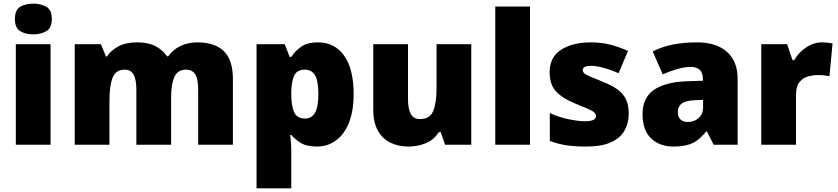

<svg xmlns="http://www.w3.org/2000/svg" viewBox="-20 -796 4610 1056"><path d="M163 -776Q204 -776 234.5 -759Q265 -742 265 -691Q265 -642 234.5 -624.5Q204 -607 163 -607Q121 -607 91.5 -624.5Q62 -642 62 -691Q62 -742 91.5 -759Q121 -776 163 -776ZM258 -553V0H67V-553Z M1066 -563Q1161 -563 1211 -515Q1261 -467 1261 -360V0H1070V-301Q1070 -364 1053 -388.5Q1036 -413 1003 -413Q957 -413 939 -372.5Q921 -332 921 -258V0H730V-301Q730 -361 714 -387Q698 -413 666 -413Q617 -413 599.5 -369Q582 -325 582 -242V0H391V-553H535L563 -485H568Q590 -519 631.5 -541Q673 -563 734 -563Q795 -563 834.5 -542.5Q874 -522 899 -486H905Q931 -523 972.5 -543Q1014 -563 1066 -563Z M1729 -563Q1821 -563 1873 -489.5Q1925 -416 1925 -278Q1925 -184 1898.5 -119.5Q1872 -55 1826.5 -22.5Q1781 10 1723 10Q1665 10 1632.5 -11Q1600 -32 1582 -54H1576Q1578 -35 1580 -13Q1582 9 1582 38V240H1391V-553H1546L1573 -483H1582Q1602 -515 1636.5 -539Q1671 -563 1729 -563ZM1657 -413Q1615 -413 1599.5 -383Q1584 -353 1582 -294V-279Q1582 -213 1598 -178.5Q1614 -144 1658 -144Q1694 -144 1712.5 -175.5Q1731 -207 1731 -280Q1731 -353 1712 -383Q1693 -413 1657 -413Z M2572 -553V0H2428L2404 -69H2393Q2367 -27 2322 -8.5Q2277 10 2226 10Q2172 10 2128 -11Q2084 -32 2058.5 -77Q2033 -122 2033 -193V-553H2224V-251Q2224 -197 2239.5 -169Q2255 -141 2290 -141Q2344 -141 2362.5 -185Q2381 -229 2381 -311V-553Z M2895 0H2704V-760H2895Z M3438 -170Q3438 -118 3414.5 -77Q3391 -36 3339.5 -13Q3288 10 3204 10Q3145 10 3098.5 3.5Q3052 -3 3004 -21V-174Q3057 -150 3111 -139.5Q3165 -129 3196 -129Q3258 -129 3258 -157Q3258 -169 3248 -178Q3238 -187 3212.5 -198Q3187 -209 3140 -228Q3071 -257 3037 -294.5Q3003 -332 3003 -400Q3003 -481 3065.5 -522Q3128 -563 3231 -563Q3286 -563 3334 -551Q3382 -539 3434 -516L3382 -393Q3341 -412 3299 -423Q3257 -434 3232 -434Q3185 -434 3185 -411Q3185 -401 3193.5 -393Q3202 -385 3226 -375Q3250 -365 3296 -346Q3344 -327 3375.5 -304.5Q3407 -282 3422.5 -250.5Q3438 -219 3438 -170Z M3814 -563Q3919 -563 3978 -511Q4037 -459 4037 -363V0H3905L3868 -73H3864Q3841 -44 3816.5 -25.5Q3792 -7 3760 1.5Q3728 10 3682 10Q3610 10 3562 -34Q3514 -78 3514 -169Q3514 -258 3575.5 -301Q3637 -344 3754 -349L3846 -352V-360Q3846 -397 3828 -412.5Q3810 -428 3779 -428Q3746 -428 3706 -416.5Q3666 -405 3625 -387L3570 -513Q3618 -538 3678.5 -550.5Q3739 -563 3814 -563ZM3803 -245Q3751 -243 3729.5 -226.5Q3708 -210 3708 -180Q3708 -152 3723 -138.5Q3738 -125 3763 -125Q3798 -125 3822.5 -147Q3847 -169 3847 -204V-247Z M4501 -563Q4517 -563 4534 -561Q4551 -559 4559 -557L4542 -377Q4532 -379 4517.5 -381Q4503 -383 4477 -383Q4453 -383 4425.5 -376Q4398 -369 4378 -345.5Q4358 -322 4358 -272V0H4167V-553H4309L4339 -465H4348Q4371 -506 4412.5 -534.5Q4454 -563 4501 -563Z"/></svg>

Font: Noto Sans Georgian Black
Style: Regular
Weight: 900
Designer: Monotype Design Team, Akaki Razmadze
Foundry: Google LLC
Version: Version 2.005; ttfautohint (v1.8.4.7-5d5b)